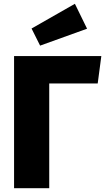

<svg xmlns="http://www.w3.org/2000/svg" viewBox="-20 -990 553 1010"><path d="M438 -839 374 -970 146 -840 191 -750ZM513 -695H54V0H239V-551H494Z"/></svg>

Font: Fira Sans ExtraBold
Style: Regular
Weight: 800
Designer: bBox Type GmbH & Carrois Corporate GbR & Edenspiekermann AG
Foundry: bBox Type GmbH & Carrois Corporate GbR & Edenspiekermann AG
Version: Version 4.300;PS 004.300;hotconv 1.0.88;makeotf.lib2.5.64775